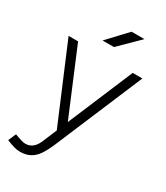

<svg xmlns="http://www.w3.org/2000/svg" viewBox="-229 -822 984 1138"><g transform="rotate(30 263.0 -253.5)"><path d="M10 195 33 142Q62 153 79.5 158Q97 163 108 163Q162 163 189 101L248 -40L450 -519H516L262 83Q241 131 221 160Q201 189 172.5 204.5Q144 220 103 220Q86 220 63.5 214Q41 208 10 195ZM11 -519H76L276 -42L294 0H230ZM322 -727H410L277 -596H199Z"/></g></svg>

Font: 寒蝉端黑体 Light
Style: Regular
Weight: 300
Designer: ChillDuanSans {Warren2060}; 
Source Han Sans {Ryoko NISHIZUKA 西塚涼子 (kana, bopomofo & ideographs); Paul D. Hunt (Latin, G
Foundry: ChillType&Adobe
Version: Version 1.300;Glyphs 3.3 (3306)